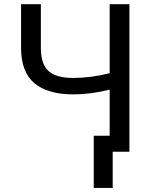

<svg xmlns="http://www.w3.org/2000/svg" viewBox="-20 -731 730 925"><path d="M81.5 -710.9H176.8V-501.5Q176.8 -420.9 214.4 -388.2Q252 -355.5 332 -355.5Q418.9 -355.5 508.3 -378.4V-710.9H603.5V0H508.3V-299.3Q419.9 -276.4 332 -276.4Q210 -276.4 145.8 -330.1Q81.5 -383.8 81.5 -501.5ZM522.9 -77.1V174.3H431.6V-77.1Z"/></svg>

Font: Bert Sans Medium
Style: Regular
Weight: 500
Designer: Christian Robertson, Adam Twardoch, & Cristiano Sobral
Foundry: Google
Version: Version 12.135;January 10, 2020;FontCreator 12.0.0.2547 64-b